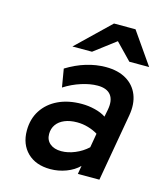

<svg xmlns="http://www.w3.org/2000/svg" viewBox="-111 -815 771 909"><g transform="rotate(15 274.0 -360.0)"><path d="M221 12Q149.5 12 108.2 -28.5Q67 -69 67 -136Q67 -193 94.5 -235.5Q122 -278 171.2 -301.5Q220.5 -325 286.5 -325Q319.5 -325 351.5 -317Q383.5 -309 405 -294.5L412 -330Q421 -377.5 401.5 -402.8Q382 -428 336.5 -428Q300 -428 257 -414.2Q214 -400.5 175 -375.5L160 -464.5Q207 -493.5 255.2 -508.2Q303.5 -523 352 -523Q411.5 -523 452 -499Q492.5 -475 509.8 -431.8Q527 -388.5 517 -331L459 0H353.5L360.5 -41Q336 -16.5 298.5 -2.2Q261 12 221 12ZM249 -83.5Q281.5 -83.5 316 -97.8Q350.5 -112 377.5 -137L389.5 -206.5Q368.5 -219.5 342 -227.2Q315.5 -235 288 -235Q252.5 -235 226.8 -224.2Q201 -213.5 187 -193.8Q173 -174 173 -147.5Q173 -118 193.5 -100.8Q214 -83.5 249 -83.5ZM172.5 -576 334.5 -732H440L548.5 -576H451.5L374 -656L268.5 -576Z"/></g></svg>

Font: Overpass SemiBold
Style: Italic
Weight: 600
Italic angle: -10°
Designer: Delve Withrington, Dave Bailey, Thomas Jockin
Foundry: Delve Fonts LLC
Version: Version 4.000